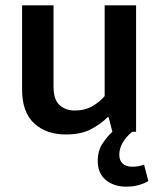

<svg xmlns="http://www.w3.org/2000/svg" viewBox="-20 -495 594 721"><path d="M373 -475H491V0H476Q428 41 428 86Q428 108 441 119.5Q454 131 476 131Q502 131 521 123L537 185Q520 195 499 200.5Q478 206 454 206Q408 206 377.5 181Q347 156 347 109Q347 71 365 44Q383 17 402 0L388 -55H384Q361 -31 323 -10.5Q285 10 228 10Q153 10 108 -32Q63 -74 63 -158V-475H181V-170Q181 -121 203.5 -100.5Q226 -80 261 -80Q298 -80 325.5 -95.5Q353 -111 373 -134Z"/></svg>

Font: Mukta Vaani SemiBold
Style: Regular
Weight: 600
Designer: Noopur Datye, Girish Dalvi, Yashodeep Gholap, Pallavi Karambelkar
Foundry: Ek Type
Version: Version 2.538;PS 1.000;hotconv 16.6.51;makeotf.lib2.5.65220;